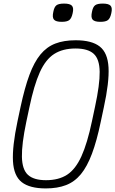

<svg xmlns="http://www.w3.org/2000/svg" viewBox="-20 -1039 645 1073"><path d="M236 14Q146 14 101.5 -21Q57 -56 52.5 -138Q48 -220 78 -362L95 -442Q118 -549 144.5 -620.5Q171 -692 206 -734.5Q241 -777 289 -795.5Q337 -814 403 -814Q493 -814 537.5 -779Q582 -744 586.5 -662Q591 -580 560 -438L543 -358Q521 -252 494 -180Q467 -108 432 -65.5Q397 -23 349 -4.5Q301 14 236 14ZM237 -32Q308 -32 355 -62.5Q402 -93 435 -165.5Q468 -238 494 -362L511 -442Q538 -567 537 -638Q536 -709 503.5 -738.5Q471 -768 402 -768Q331 -768 283 -737.5Q235 -707 202.5 -635Q170 -563 144 -438L127 -358Q101 -234 102.5 -162.5Q104 -91 136.5 -61.5Q169 -32 237 -32ZM541 -917Q508 -917 497.5 -929.5Q487 -942 494 -973Q499 -1000 511.5 -1009.5Q524 -1019 554 -1019Q587 -1019 598 -1007Q609 -995 602 -965Q596 -937 583.5 -927Q571 -917 541 -917ZM325 -917Q292 -917 281.5 -929.5Q271 -942 278 -973Q283 -1000 295.5 -1009.5Q308 -1019 338 -1019Q371 -1019 382 -1007Q393 -995 386 -965Q380 -937 367.5 -927Q355 -917 325 -917Z"/></svg>

Font: Victor Mono Thin
Style: Italic
Weight: 100
Italic angle: -12°
Monospace: yes
Designer: Rune Bjørnerås
Version: Version 1.561;gftools[0.9.30]